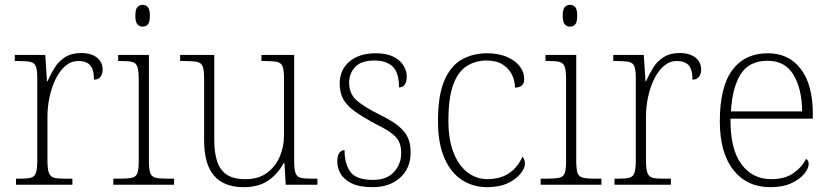

<svg xmlns="http://www.w3.org/2000/svg" viewBox="-20 -763 3430 793"><path d="M46 0V-25H64Q92 -25 107.5 -29Q123 -33 128.5 -49.5Q134 -66 134 -101V-439Q134 -473 128.5 -488Q123 -503 106.5 -507Q90 -511 56 -511H41V-536H167L174 -427H176Q189 -456 205.5 -483Q222 -510 249 -527Q276 -544 315 -544Q357 -544 380.5 -525Q404 -506 404 -475Q404 -459 395.5 -446.5Q387 -434 368 -434Q368 -463 361 -479.5Q354 -496 339.5 -503.5Q325 -511 303 -511Q274 -511 250.5 -491Q227 -471 210.5 -438Q194 -405 185 -364Q176 -323 176 -280V-100Q176 -65 182 -49Q188 -33 203 -29Q218 -25 246 -25H279V0Z M448 0V-25H475Q509 -25 525.5 -29Q542 -33 547.5 -48Q553 -63 553 -97V-435Q553 -471 547.5 -487Q542 -503 526.5 -507Q511 -511 483 -511H468V-536H595V-98Q595 -64 600.5 -48.5Q606 -33 623 -29Q640 -25 673 -25H699V0ZM569 -653Q556 -653 547.5 -662.5Q539 -672 539 -698Q539 -724 547.5 -733.5Q556 -743 569 -743Q583 -743 591 -733.5Q599 -724 599 -698Q599 -672 591 -662.5Q583 -653 569 -653Z M986 10Q905 10 864 -37.5Q823 -85 823 -184V-439Q823 -473 817.5 -488Q812 -503 795.5 -507Q779 -511 745 -511H724V-536H865V-183Q865 -137 875.5 -100.5Q886 -64 914 -43.5Q942 -23 994 -23Q1047 -23 1082 -48.5Q1117 -74 1135 -115Q1153 -156 1153 -205V-438Q1153 -472 1147.5 -487.5Q1142 -503 1125.5 -507Q1109 -511 1075 -511H1060V-536H1195V-97Q1195 -64 1200.5 -48.5Q1206 -33 1221 -29Q1236 -25 1265 -25H1291V0H1160L1155 -89H1151Q1129 -46 1089 -18Q1049 10 986 10Z M1519 10Q1464 10 1432 -6Q1400 -22 1386.5 -46Q1373 -70 1373 -95Q1373 -112 1377 -122.5Q1381 -133 1388 -138Q1395 -143 1403 -143Q1403 -87 1427 -53.5Q1451 -20 1520 -20Q1578 -20 1607.5 -53Q1637 -86 1637 -131Q1637 -156 1629.5 -174.5Q1622 -193 1600 -210.5Q1578 -228 1535 -249Q1479 -279 1445.5 -303Q1412 -327 1397.5 -354Q1383 -381 1383 -418Q1383 -474 1423 -508.5Q1463 -543 1532 -543Q1577 -543 1605.5 -528.5Q1634 -514 1647 -491.5Q1660 -469 1660 -447Q1660 -426 1652 -414Q1644 -402 1628 -402Q1628 -464 1601.5 -488.5Q1575 -513 1527 -513Q1472 -513 1447 -486.5Q1422 -460 1422 -421Q1422 -375 1454 -347.5Q1486 -320 1549 -289Q1600 -264 1627.5 -241Q1655 -218 1665.5 -192.5Q1676 -167 1676 -134Q1676 -68 1632.5 -29Q1589 10 1519 10Z M1991 10Q1935 10 1889 -19Q1843 -48 1816 -109Q1789 -170 1789 -263Q1789 -370 1815.5 -431Q1842 -492 1888 -517.5Q1934 -543 1992 -543Q2038 -543 2072.5 -528.5Q2107 -514 2126 -490Q2145 -466 2145 -435Q2145 -424 2140.5 -416.5Q2136 -409 2127.5 -405Q2119 -401 2107 -401Q2107 -430 2094 -455.5Q2081 -481 2055.5 -497Q2030 -513 1989 -513Q1943 -513 1907 -489.5Q1871 -466 1851.5 -412Q1832 -358 1832 -264Q1832 -186 1853.5 -132Q1875 -78 1911.5 -50.5Q1948 -23 1995 -23Q2035 -24 2062.5 -36.5Q2090 -49 2108.5 -70Q2127 -91 2138 -116Q2143 -110 2145.5 -103Q2148 -96 2148 -86Q2148 -69 2130 -46Q2112 -23 2077.5 -6.5Q2043 10 1991 10Z M2213 0V-25H2240Q2274 -25 2290.5 -29Q2307 -33 2312.5 -48Q2318 -63 2318 -97V-435Q2318 -471 2312.5 -487Q2307 -503 2291.5 -507Q2276 -511 2248 -511H2233V-536H2360V-98Q2360 -64 2365.5 -48.5Q2371 -33 2388 -29Q2405 -25 2438 -25H2464V0ZM2334 -653Q2321 -653 2312.5 -662.5Q2304 -672 2304 -698Q2304 -724 2312.5 -733.5Q2321 -743 2334 -743Q2348 -743 2356 -733.5Q2364 -724 2364 -698Q2364 -672 2356 -662.5Q2348 -653 2334 -653Z M2518 0V-25H2536Q2564 -25 2579.5 -29Q2595 -33 2600.5 -49.5Q2606 -66 2606 -101V-439Q2606 -473 2600.5 -488Q2595 -503 2578.5 -507Q2562 -511 2528 -511H2513V-536H2639L2646 -427H2648Q2661 -456 2677.5 -483Q2694 -510 2721 -527Q2748 -544 2787 -544Q2829 -544 2852.5 -525Q2876 -506 2876 -475Q2876 -459 2867.5 -446.5Q2859 -434 2840 -434Q2840 -463 2833 -479.5Q2826 -496 2811.5 -503.5Q2797 -511 2775 -511Q2746 -511 2722.5 -491Q2699 -471 2682.5 -438Q2666 -405 2657 -364Q2648 -323 2648 -280V-100Q2648 -65 2654 -49Q2660 -33 2675 -29Q2690 -25 2718 -25H2751V0Z M3161 10Q3065 10 3009 -61Q2953 -132 2953 -262Q2953 -404 3004.5 -473.5Q3056 -543 3152 -543Q3238 -543 3287.5 -478Q3337 -413 3337 -294V-273H2997Q2996 -147 3042 -85Q3088 -23 3165 -23Q3221 -23 3256.5 -47.5Q3292 -72 3309 -107Q3314 -104 3317 -99Q3320 -94 3320 -86Q3320 -68 3302 -45.5Q3284 -23 3249 -6.5Q3214 10 3161 10ZM3293 -303Q3292 -397 3257 -454.5Q3222 -512 3151 -512Q3073 -512 3038.5 -455.5Q3004 -399 2999 -303Z"/></svg>

Font: Noto Serif Hebrew ExtraLight
Style: Regular
Weight: 250
Version: Version 2.003